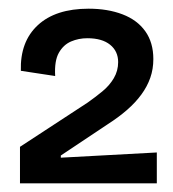

<svg xmlns="http://www.w3.org/2000/svg" viewBox="-20 -692 399 442"><path d="M26 -270V-354L182 -456Q199 -468 215.5 -481.5Q232 -495 242 -512Q252 -529 252 -549Q252 -574 233.5 -589Q215 -604 181 -604Q161 -604 143.5 -596.5Q126 -589 115.5 -570.5Q105 -552 107 -517L28 -529Q26 -596 67 -634Q108 -672 184 -672Q228 -672 262 -659Q296 -646 314.5 -620Q333 -594 333 -556Q333 -533 326 -513Q319 -493 305.5 -474.5Q292 -456 272.5 -439Q253 -422 228 -406L120 -334V-329L341 -341V-270Z"/></svg>

Font: Bricolage Grotesque 96pt ExtraBold 96pt
Style: Regular
Weight: 400
Version: Version 1.001;gftools[0.9.33.dev8+g029e19f]